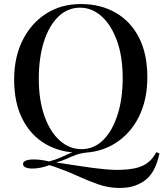

<svg xmlns="http://www.w3.org/2000/svg" viewBox="-20 -742 809 950"><path d="M753 11 769 17Q759 63 743 94.5Q727 126 704 145Q685 162 652 175Q619 188 571 188Q518 188 467.5 170.5Q417 153 363.5 128.5Q310 104 247 82Q240 80 234 78Q228 76 223 75Q204 83 182 87.5Q160 92 140 92Q120 92 107 86.5Q94 81 94 70Q94 47 148 47Q183 47 223 57Q260 47 286 34.5Q312 22 340 11Q368 0 407 -3L408 13Q378 16 355.5 24.5Q333 33 311 43Q289 53 258 62Q315 70 375 79.5Q435 89 489 94.5Q543 100 583 98Q651 96 691 75.5Q731 55 753 11ZM380 -722Q478 -722 552.5 -679Q627 -636 668 -555.5Q709 -475 709 -360Q709 -248 667 -164Q625 -80 550 -33Q475 14 379 14Q280 14 206 -29Q132 -72 91 -153Q50 -234 50 -348Q50 -460 92.5 -544Q135 -628 209 -675Q283 -722 380 -722ZM376 -704Q314 -704 268 -659Q222 -614 197 -535Q172 -456 172 -352Q172 -246 200 -167.5Q228 -89 276 -46.5Q324 -4 383 -4Q445 -4 490.5 -49Q536 -94 561.5 -173.5Q587 -253 587 -356Q587 -463 558.5 -541Q530 -619 482.5 -661.5Q435 -704 376 -704Z"/></svg>

Font: Playfair Display Medium
Style: Regular
Weight: 500
Designer: Claus Eggers Sørensen
Foundry: Claus Eggers Sørensen
Version: Version 1.203